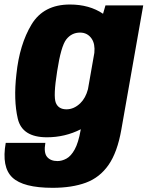

<svg xmlns="http://www.w3.org/2000/svg" viewBox="-57 -620 670 872"><path d="M182 233Q48.5 233 -1 186Q-50.5 139 -31 29H149Q141 74 157 92.8Q173 111.5 204 111.5Q224.5 111.5 245 100.2Q265.5 89 282.2 58.8Q299 28.5 309 -28L310 -33Q238.5 3.5 156 3.5Q43.5 3.5 23.8 -81Q4 -165.5 17.5 -283Q31.5 -418 86.2 -508.8Q141 -599.5 260.5 -599.5Q349 -599.5 411 -557.5L422 -595.5H593.5L494 -31Q476 71.5 436 129Q396 186.5 332.8 209.8Q269.5 233 182 233ZM371.5 -380Q375.5 -420 359.5 -444Q340.5 -472 306.5 -472Q268.5 -472 244.2 -441.2Q220 -410.5 202.5 -296Q184.5 -183 196.5 -153.2Q208.5 -123.5 245 -123.5Q279 -123.5 308 -151.5Q332 -175 342.5 -215Z"/></svg>

Font: Anybody ExtraBold
Style: Italic
Weight: 800
Italic angle: -10°
Designer: Tyler Finck
Foundry: Etcetera Type Company
Version: Version 1.010; ttfautohint (v1.8.3) -l 8 -r 50 -G 200 -x 14 